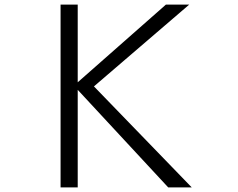

<svg xmlns="http://www.w3.org/2000/svg" viewBox="-20 -790 1040 840"><path d="M819 30 391 -412 808 -770H706L320 -430V-770H245V30H320V-397L716 30Z"/></svg>

Font: LINE Seed JP_OTF Regular
Style: Regular
Weight: 400
Designer: LY Corporation & Fontrix & Fontworks
Version: Version 1.002